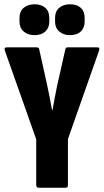

<svg xmlns="http://www.w3.org/2000/svg" viewBox="-20 -876 486 896"><path d="M160 0Q149 0 149 -13V-226L3 -639Q-3 -655 12 -655H151Q162 -655 163 -646L200 -479Q206 -450 212 -420.5Q218 -391 223 -362H225Q230 -391 235.5 -420Q241 -449 247 -478L285 -646Q286 -655 296 -655H434Q448 -655 442 -639L297 -227V-13Q297 0 287 0ZM141 -712Q110 -712 90.5 -729Q71 -746 71 -775V-793Q71 -823 90.5 -839.5Q110 -856 141 -856Q173 -856 191.5 -839.5Q210 -823 210 -793V-775Q210 -746 191.5 -729Q173 -712 141 -712ZM306 -712Q276 -712 256.5 -729Q237 -746 237 -775V-793Q237 -823 256.5 -839.5Q276 -856 306 -856Q339 -856 357 -839.5Q375 -823 375 -793V-775Q375 -746 357 -729Q339 -712 306 -712Z"/></svg>

Font: Sofia Sans Extra Condensed Black
Style: Regular
Weight: 900
Designer: Botio Nikoltchev, Ani Petrova
Foundry: lettersoup
Version: Version 4.101